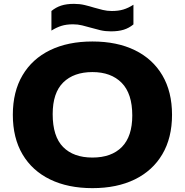

<svg xmlns="http://www.w3.org/2000/svg" viewBox="-20 -965 958 995"><path d="M459 10Q332.5 10 239.8 -35Q147 -80 96.8 -165Q46.5 -250 46.5 -370Q46.5 -490 96.8 -575Q147 -660 239.5 -705Q332 -750 459 -750Q586.5 -750 679 -704.8Q771.5 -659.5 821.5 -574.5Q871.5 -489.5 871.5 -370Q871.5 -250.5 821.2 -165.5Q771 -80.5 678.5 -35.2Q586 10 459 10ZM459 -148.5Q557.5 -148.5 611.5 -203.2Q665.5 -258 665.5 -366.5Q665.5 -480 610.5 -535.8Q555.5 -591.5 459 -591.5Q362.5 -591.5 307.8 -537.8Q253 -484 253 -373.5Q253 -258 307 -203.2Q361 -148.5 459 -148.5ZM554.5 -802.5Q525 -802.5 499.8 -808.5Q474.5 -814.5 450.5 -821.5Q428 -828 405.5 -833.5Q383 -839 358.5 -839Q324 -839 298.5 -831Q273 -823 246.5 -806.5V-908Q269.5 -927 297 -936Q324.5 -945 363.5 -945Q393 -945 418.2 -939Q443.5 -933 467.5 -925.5Q490 -919 512.5 -913.5Q535 -908 559.5 -908Q594 -908 619.5 -915.8Q645 -923.5 671.5 -940.5V-838.5Q648.5 -819.5 621 -811Q593.5 -802.5 554.5 -802.5Z"/></svg>

Font: Encode Sans Expanded ExtraBold
Style: Regular
Weight: 800
Width: 7
Designer: Multiple Designers
Foundry: Impallari Type
Version: Version 3.000; ttfautohint (v1.8.3) -l 8 -r 50 -G 200 -x 14 